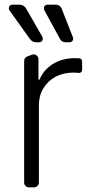

<svg xmlns="http://www.w3.org/2000/svg" viewBox="-20 -803 397 823"><path d="M83.5 -20.6V-541.5Q83.5 -548.3 87.2 -553.6Q90.9 -558.9 96.9 -561.1L116.8 -568.5Q121.8 -570 123.9 -570Q132.5 -570 138.7 -563.7Q144.9 -557.5 144.9 -549V-461.6H149.5Q165.5 -502.5 206.3 -528.4Q247.5 -553.6 298.7 -553.6Q309.7 -553.6 316.1 -553.3H319.2Q324.6 -552.9 328.3 -549.2Q332 -545.5 332 -540.1V-503.6Q332 -497.5 327.6 -493.6Q323.2 -489.7 317.1 -490.4Q307.5 -491.8 294 -491.8Q251.8 -491.8 218 -474.1Q185 -456 165.8 -424.4Q146.7 -393.1 146.7 -352.3V-20.6Q146.7 -12.1 140.6 -6Q134.6 0 125.7 0H104Q95.5 0 89.5 -6Q83.5 -12.1 83.5 -20.6ZM33.4 -783H64.3Q72.4 -783 79.7 -778.8Q87 -774.5 91.3 -767.4L161.6 -645.2Q163.7 -641.7 163.7 -637.4Q163.7 -631 159.3 -626.4Q154.8 -621.8 148.1 -621.8H134.2Q126.8 -621.8 120.2 -625.4Q113.6 -628.9 109 -634.9L20.6 -758.5Q17.8 -762.4 17.8 -767.4Q17.8 -773.8 22.2 -778.4Q26.6 -783 33.4 -783ZM183.2 -783H219.8Q228 -783 234.6 -778.6Q241.1 -774.1 244 -766.7L292.6 -643.1Q293.7 -639.9 293.7 -637.1Q293.7 -630.7 289.2 -626.2Q284.8 -621.8 278.4 -621.8H260.3Q253.2 -621.8 247 -625.5Q240.8 -629.3 237.6 -635.3L169.7 -759.9Q168 -763.1 168 -767.4Q168 -773.8 172.4 -778.4Q176.8 -783 183.2 -783Z"/></svg>

Font: DeltaSans Light
Style: Regular
Weight: 300
Designer: Rasmus Andersson
Foundry: rsms
Version: Version 3.012